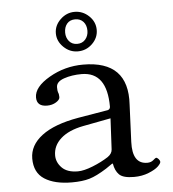

<svg xmlns="http://www.w3.org/2000/svg" viewBox="-52 -767 744 825"><g transform="rotate(-5 320.0 -354.5)"><path d="M414.1 -250 293.9 -227.1Q231 -214.8 197 -184.3Q163.1 -153.8 163.1 -111.8Q163.1 -82 186 -58.6Q209 -35.2 254.9 -35.2Q280.8 -35.2 319.3 -50.5Q357.9 -65.9 387.2 -85Q406.2 -98.1 407.2 -116.2ZM407.2 -55.2H403.8L376 -36.1Q332 -8.3 301.5 0.7Q271 9.8 225.1 9.8Q150.9 9.8 107.4 -18.1Q64 -45.9 64 -106.9Q64 -164.1 117.9 -205.1Q171.9 -246.1 275.9 -264.2L405.8 -286.1Q415.5 -289.1 416 -299.8Q416 -449.7 307.1 -450.2Q264.2 -450.2 230.5 -438.5Q196.8 -426.8 196.8 -402.8Q196.8 -386.7 199.2 -380.9Q203.1 -373 203.1 -359.9Q203.1 -348.6 186.5 -338.4Q169.9 -328.1 147.9 -328.1Q103 -328.1 103 -367.2Q103 -412.1 170.4 -451.2Q237.8 -490.2 316.9 -490.2Q512.7 -490.2 501 -301.8L494.1 -141.1Q490.2 -45.9 555.2 -45.9Q571.3 -45.9 581.5 -54.9Q591.8 -64 594.2 -64Q599.1 -64 605 -57.4Q610.8 -50.8 610.8 -44.9Q610.8 -38.1 597.9 -25.6Q585 -13.2 556.4 -1.7Q527.8 9.8 493.2 9.8Q446.3 9.8 429.2 -7.3Q412.1 -24.4 407.2 -55.2ZM299.8 -687Q276.9 -687 264.4 -672.1Q252 -657.2 252 -633.8Q252 -611.8 264.9 -596.4Q277.8 -581.1 299.8 -581.1Q321.8 -581.1 335 -596.4Q348.1 -611.8 348.1 -633.8Q348.1 -657.7 335 -672.4Q321.8 -687 299.8 -687ZM388.2 -633.8Q388.2 -599.6 362.1 -574.2Q335.9 -548.8 299.8 -548.8Q264.6 -548.8 238.3 -574.5Q211.9 -600.1 211.9 -634Q211.9 -668 238.5 -693.6Q265.1 -719.2 300 -719.2Q335 -719.2 361.6 -694.1Q388.2 -668.9 388.2 -633.8Z"/></g></svg>

Font: Linux Libertine Mono
Style: Mono
Weight: 400
Designer: Philipp H. Poll
Foundry: Philipp H. Poll
Version: Version 5.1.7 ; ttfautohint (v0.9)